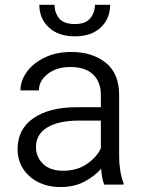

<svg xmlns="http://www.w3.org/2000/svg" viewBox="-20 -749 580 779"><path d="M402.8 0Q397.9 -11.7 394.8 -29.1Q391.6 -46.4 390.1 -64.5Q364.3 -34.2 322.8 -12.2Q281.2 9.8 226.1 9.8Q173.3 9.8 134 -10.5Q94.7 -30.8 73 -65.4Q51.3 -100.1 51.3 -143.6Q51.3 -225.1 115.7 -269.5Q180.2 -314 290.5 -314H389.2V-364.7Q389.2 -416.5 357.7 -446.8Q326.2 -477.1 265.6 -477.1Q209.5 -477.1 173.6 -449Q137.7 -420.9 137.7 -382.3H63Q63 -421.4 88.6 -457Q114.3 -492.7 160.9 -515.4Q207.5 -538.1 269.5 -538.1Q354.5 -538.1 408.9 -494.6Q463.4 -451.2 463.4 -363.8V-113.3Q463.4 -86.4 468 -56.6Q472.7 -26.9 481 -6.8V0ZM235.8 -56.2Q292.5 -56.2 332.5 -83.7Q372.6 -111.3 389.2 -147.5V-259.8H301.8Q218.3 -259.8 172.1 -232.2Q126 -204.6 126 -152.3Q126 -112.3 154.5 -84.2Q183.1 -56.2 235.8 -56.2ZM365.2 -729.5H426.8Q426.8 -673.3 388.7 -637.5Q350.6 -601.6 283.7 -601.6Q217.3 -601.6 178.5 -637.5Q139.6 -673.3 139.6 -729.5H201.2Q201.2 -698.2 219.7 -674.8Q238.3 -651.4 283.7 -651.4Q327.1 -651.4 346.2 -674.8Q365.2 -698.2 365.2 -729.5Z"/></svg>

Font: Vazirmatn FD Light
Style: Regular
Weight: 300
Designer: Saber Rastikerdar
Foundry: Saber Rastikerdar
Version: Version 33.003